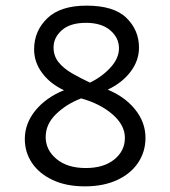

<svg xmlns="http://www.w3.org/2000/svg" viewBox="-20 -651 603 681"><path d="M281 10Q215 10 167 -12.5Q119 -35 93.5 -73Q68 -111 68 -158Q68 -213 105.5 -259Q143 -305 207 -331Q159 -353 130 -391.5Q101 -430 101 -476Q101 -541 147.5 -586Q194 -631 287 -631Q384 -631 428.5 -587.5Q473 -544 473 -482Q473 -436 443 -396.5Q413 -357 362 -333Q423 -308 459.5 -262.5Q496 -217 496 -162Q496 -113 470 -74Q444 -35 395.5 -12.5Q347 10 281 10ZM299 -358Q341 -378 371.5 -411Q402 -444 402 -480Q402 -517 371 -543.5Q340 -570 285 -570Q229 -570 199.5 -544Q170 -518 170 -483Q170 -452 188 -430Q206 -408 235.5 -391Q265 -374 299 -358ZM284 -55Q348 -55 385.5 -85.5Q423 -116 423 -162Q423 -207 379.5 -245Q336 -283 268 -302Q217 -283 179.5 -247Q142 -211 142 -165Q142 -119 180.5 -87Q219 -55 284 -55Z"/></svg>

Font: Inconsolata SemiExpanded Thin
Style: Regular
Weight: 100
Width: 6
Monospace: yes
Designer: Raph Levien, Cyreal, Brenton Simpson
Foundry: Raph Levien, Cyreal, Google
Version: Version 3.100; ttfautohint (v1.8.4.7-5d5b)